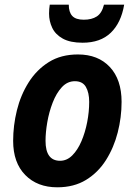

<svg xmlns="http://www.w3.org/2000/svg" viewBox="-20 -788 573 818"><path d="M224 10Q139 10 87.5 -42.5Q36 -95 36 -188Q36 -253 52 -318Q68 -383 102 -437Q136 -491 188 -523.5Q240 -556 312 -556Q398 -556 448 -502.5Q498 -449 498 -354Q498 -288 481.5 -223.5Q465 -159 431.5 -106Q398 -53 346.5 -21.5Q295 10 224 10ZM236 -103Q265 -103 288 -126Q311 -149 327 -186.5Q343 -224 351.5 -268Q360 -312 360 -354Q360 -393 346 -417.5Q332 -442 299 -442Q267 -442 243.5 -416.5Q220 -391 204.5 -351Q189 -311 181.5 -267.5Q174 -224 174 -188Q174 -103 236 -103ZM332 -606Q279 -606 247.5 -623.5Q216 -641 202.5 -669.5Q189 -698 189 -730Q189 -750 192 -768H273Q273 -736 288 -720Q303 -704 337 -704Q371 -704 392.5 -718Q414 -732 423 -768H509Q496 -691 452 -648.5Q408 -606 332 -606Z"/></svg>

Font: Noto Sans SemiCondensed
Style: Bold Italic
Weight: 700
Width: 4
Italic angle: -12°
Designer: Monotype Design Team
Foundry: Monotype Imaging Inc.
Version: Version 2.013; ttfautohint (v1.8.4.7-5d5b)